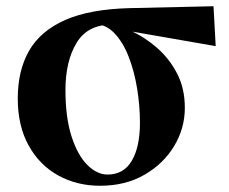

<svg xmlns="http://www.w3.org/2000/svg" viewBox="-20 -579 735 616"><path d="M301 17Q227 17 167 -16Q107 -49 72 -112Q37 -175 37 -263Q37 -353 73.5 -416.5Q110 -480 189.5 -515Q269 -550 399 -553L665 -559L672 -431L373 -483L341 -500Q262 -501 226 -442Q190 -383 190 -290Q190 -202 209.5 -141.5Q229 -81 260 -50Q291 -19 325 -19Q377 -19 403 -63.5Q429 -108 429 -185Q429 -239 420 -294.5Q411 -350 393 -396.5Q375 -443 347.5 -472Q320 -501 284 -502L310 -511Q354 -501 400 -480Q446 -459 485 -424.5Q524 -390 548.5 -342.5Q573 -295 573 -233Q573 -167 538.5 -110Q504 -53 443 -18Q382 17 301 17Z"/></svg>

Font: Noto Serif JP Black
Style: Regular
Weight: 900
Designer: Ryoko NISHIZUKA 西塚涼子 (kana & ideographs); Frank Grießhammer (Latin, Greek & Cyrillic); Wenlong ZHANG 张文龙 (bopomofo); San
Foundry: Adobe
Version: Version 2.003-H1;hotconv 1.1.1;makeotfexe 2.6.0